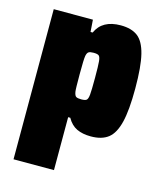

<svg xmlns="http://www.w3.org/2000/svg" viewBox="-108 -597 736 876"><g transform="rotate(15 259.5 -159.5)"><path d="M39 -510H224L228 -453H238Q267 -518 354 -518Q405 -518 434.5 -495.5Q464 -473 478 -416.5Q492 -360 492 -256Q492 -154 478 -97Q464 -40 434 -16.5Q404 7 352 7Q313 7 285.5 -6Q258 -19 240 -51H230V199H39ZM302 -255Q302 -314 300 -334Q298 -354 291.5 -359.5Q285 -365 266 -365Q250 -365 243 -360.5Q236 -356 233 -341Q230 -325 230 -255Q230 -183 232 -172Q235 -154 242 -149.5Q249 -145 266 -145Q285 -145 291.5 -150.5Q298 -156 300 -176Q302 -196 302 -255Z"/></g></svg>

Font: Saira Semi Condensed Black
Style: Regular
Weight: 900
Width: 4
Designer: Hector Gatti with collaboration of the Omnibus-Type team
Foundry: Omnibus-Type
Version: Version 1.001; ttfautohint (v1.8)